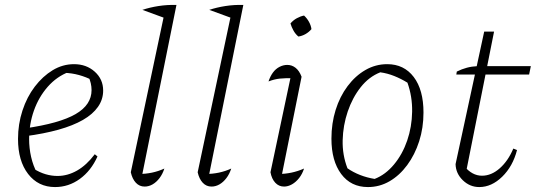

<svg xmlns="http://www.w3.org/2000/svg" viewBox="-20 -750 2179 778"><path d="M203 8Q135 8 94 -45Q53 -98 53 -187Q53 -247 71 -302Q89 -357 121 -399Q153 -441 193.5 -465.5Q234 -490 280 -490Q330 -490 364 -459.5Q398 -429 398 -383Q398 -347 377 -317Q356 -287 316 -264Q276 -241 217 -224.5Q158 -208 82 -198V-230Q221 -250 286 -287.5Q351 -325 351 -385Q351 -413 338 -441L356 -424Q329 -438 300 -446Q271 -454 239 -455L260 -459Q210 -440 173.5 -398.5Q137 -357 117.5 -302Q98 -247 98 -186Q98 -150 106 -114.5Q114 -79 131 -47L117 -66Q141 -51 165 -44Q189 -37 213 -37Q254 -37 292.5 -59Q331 -81 364 -125L375 -116Q349 -58 303.5 -25Q258 8 203 8Z M650 -676 557 -710Q587 -720 622 -725.5Q657 -731 695 -730ZM552 -21 541 -45Q570 -45 596 -50.5Q622 -56 646 -67Q639 -45 626.5 -28.5Q614 -12 598.5 -3Q583 6 566 6Q545 6 530.5 -9.5Q516 -25 510 -52L651 -718L695 -730Z M921 -676 828 -710Q858 -720 893 -725.5Q928 -731 966 -730ZM823 -21 812 -45Q841 -45 867 -50.5Q893 -56 917 -67Q910 -45 897.5 -28.5Q885 -12 869.5 -3Q854 6 837 6Q816 6 801.5 -9.5Q787 -25 781 -52L922 -718L966 -730Z M1118 -21 1107 -45Q1135 -45 1161 -50.5Q1187 -56 1212 -67Q1205 -45 1192 -28.5Q1179 -12 1163 -3Q1147 6 1131 6Q1110 6 1095.5 -9.5Q1081 -25 1076 -52L1162 -458L1171 -433Q1137 -434 1114 -431.5Q1091 -429 1068 -420Q1075 -441 1086 -456Q1097 -471 1112.5 -479Q1128 -487 1144 -487Q1163 -487 1178 -475Q1193 -463 1202 -439ZM1212 -687Q1224 -676 1232 -661.5Q1240 -647 1242 -632Q1232 -620 1218 -612Q1204 -604 1189 -602Q1177 -612 1169 -626.5Q1161 -641 1157 -655Q1168 -668 1182.5 -676Q1197 -684 1212 -687Z M1471 8Q1402 8 1362.5 -45Q1323 -98 1323 -188Q1323 -250 1340 -304.5Q1357 -359 1388.5 -401Q1420 -443 1461 -466.5Q1502 -490 1549 -490Q1617 -490 1656.5 -438Q1696 -386 1696 -294Q1696 -232 1678.5 -177.5Q1661 -123 1630 -81Q1599 -39 1558.5 -15.5Q1518 8 1471 8ZM1498 -25Q1542 -42 1576.5 -83.5Q1611 -125 1630 -180.5Q1649 -236 1650 -297.5Q1651 -359 1631 -415Q1605 -431 1577.5 -442Q1550 -453 1521 -457Q1475 -439 1441.5 -396.5Q1408 -354 1389 -298Q1370 -242 1368.5 -182Q1367 -122 1388 -68Q1411 -52 1439 -41Q1467 -30 1498 -25Z M1922 8Q1884 8 1855.5 -19.5Q1827 -47 1826 -85L1942 -622H1982L1868 -50L1861 -77Q1893 -38 1933 -38Q1971 -38 2005 -68Q2039 -98 2060 -148L2075 -142Q2058 -76 2015 -34Q1972 8 1922 8ZM1829 -448 1831 -460Q1851 -470 1871.5 -475.5Q1892 -481 1915 -482H2131L2124 -448Z"/></svg>

Font: Piazzolla Thin Thin
Style: Italic
Weight: 250
Italic angle: -11.3°
Version: Version 2.005